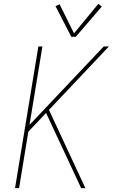

<svg xmlns="http://www.w3.org/2000/svg" viewBox="-20 -976 616 996"><path d="M58 0H79L127 -293L219 -390L401 0H423L234 -406L545 -735H518L133 -328L200 -735H179ZM350 -785H373L508 -942L490 -956L364 -803L289 -954L268 -944Z"/></svg>

Font: Iosevka Sparkle Thin
Style: Italic
Weight: 100
Italic angle: -9°
Designer: Belleve Invis
Foundry: Belleve Invis
Version: Version 4.5.0; ttfautohint (v1.8.3)